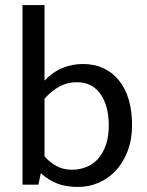

<svg xmlns="http://www.w3.org/2000/svg" viewBox="-20 -730 580 759"><path d="M502 -235Q502 -179 485 -134Q468 -89 439 -57Q410 -25 371 -8Q332 9 288 9Q242 9 207.5 -4Q173 -17 143 -44H141L132 0H69V-710H156V-411Q188 -445 226.5 -461Q265 -477 307 -477Q397 -477 449.5 -413Q502 -349 502 -235ZM410 -234Q410 -312 377 -358.5Q344 -405 284 -405Q246 -405 215 -388Q184 -371 156 -340V-112Q177 -88 203.5 -73.5Q230 -59 265 -59Q293 -59 319.5 -69Q346 -79 366 -100.5Q386 -122 398 -155Q410 -188 410 -234Z"/></svg>

Font: Mukta Mahee
Style: Regular
Weight: 400
Designer: Shuchita Grover, Noopur Datye, Girish Dalvi, Yashodeep Gholap
Foundry: Ek Type
Version: Version 2.538;PS 1.000;hotconv 16.6.51;makeotf.lib2.5.65220;